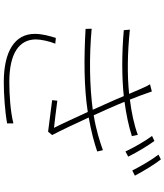

<svg xmlns="http://www.w3.org/2000/svg" viewBox="54 -916 891 1040"><g transform="rotate(90 500.0 -396.5)"><path d="M186 -253C175 -219 164 -178 164 -139C164 -30 259 29 426 29C490 29 582 23 649 11V-23C579 -6 491 -1 424 -1C270 -1 194 -54 194 -145C194 -172 204 -218 217 -250ZM794 -508C747 -491 684 -471 605 -458C580 -513 558 -562 548 -586L532 -625C600 -634 666 -648 718 -665L711 -697C654 -676 590 -663 520 -654C504 -693 489 -735 476 -773L437 -763C447 -747 453 -733 464 -708C471 -692 480 -672 489 -650C387 -639 264 -641 141 -654L144 -621C271 -610 397 -610 501 -621L520 -576C533 -547 553 -502 575 -453C449 -436 290 -433 136 -447L137 -414C294 -405 453 -405 587 -426C619 -356 652 -284 673 -243C638 -247 584 -253 526 -261L523 -233C584 -225 649 -217 694 -211L712 -233C687 -281 650 -359 617 -431C695 -445 754 -461 801 -477ZM717 -774C746 -735 781 -673 801 -630L829 -645C805 -694 767 -756 744 -787ZM818 -809C848 -770 883 -709 904 -667L932 -681C907 -729 868 -792 844 -822Z"/></g></svg>

Font: Noto Sans CJK JP Thin
Style: Regular
Weight: 250
Designer: Ryoko NISHIZUKA (kana & ideographs); Paul D. Hunt (Latin, Greek & Cyrillic); Wenlong ZHANG (bopomofo); Sandoll Communica
Foundry: Adobe Systems Incorporated
Version: Version 1.004;PS 1.004;hotconv 1.0.82;makeotf.lib2.5.63406